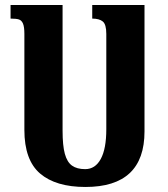

<svg xmlns="http://www.w3.org/2000/svg" viewBox="-20 -734 670 764"><path d="M555 -714V-211Q555 10 320 10Q202 10 139.5 -43.5Q77 -97 77 -217V-599Q77 -627 71.5 -640Q66 -653 55.5 -656.5Q45 -660 22 -660V-714H229V-214Q229 -155 238 -122Q247 -89 266.5 -75Q286 -61 319 -61Q359 -61 381 -101.5Q403 -142 403 -220V-599Q403 -637 389 -648.5Q375 -660 347 -660V-714Z"/></svg>

Font: Noto Serif Armenian Bold Cond
Style: Regular
Weight: 700
Width: 3
Designer: Monotype Design team
Foundry: Monotype Imaging Inc.
Version: Version 1.000